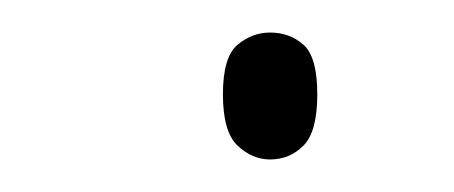

<svg xmlns="http://www.w3.org/2000/svg" viewBox="-20 -93 279 118"><path d="M146 5Q135 5 126 -3.5Q117 -12 117 -35Q117 -58 126 -65.5Q135 -73 146 -73Q158 -73 166.5 -65.5Q175 -58 175 -35Q175 -12 166.5 -3.5Q158 5 146 5Z"/></svg>

Font: Noto Serif Bengali Thin
Style: Regular
Weight: 250
Version: Version 2.003